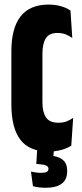

<svg xmlns="http://www.w3.org/2000/svg" viewBox="-20 -670 366 862"><path d="M199.5 10.5Q111.5 10.5 71.2 -43Q31 -96.5 31 -202V-439.5Q31 -544 72.8 -596.8Q114.5 -649.5 198.5 -649.5Q221 -649.5 239.8 -645.5Q258.5 -641.5 272.8 -635.5Q287 -629.5 296.5 -622.5L304.5 -499.5Q291.5 -509 275.2 -515.5Q259 -522 238 -522Q200 -522 185.2 -497.2Q170.5 -472.5 170.5 -428.5V-210.5Q170.5 -167 186.5 -143Q202.5 -119 242 -119Q264.5 -119 280.2 -125.5Q296 -132 308.5 -141L300 -16Q290.5 -9.5 275.5 -3.5Q260.5 2.5 241.2 6.5Q222 10.5 199.5 10.5ZM223.5 -16 217.5 59 163.5 31Q172.5 30 181 29.2Q189.5 28.5 197.5 28.5Q237 29 259.2 45.5Q281.5 62 281.5 96V99.5Q281.5 137 256.5 155Q231.5 173 187 173Q169 173 154.5 171.2Q140 169.5 128 166L119 100.5Q129 102.5 140.8 104.2Q152.5 106 163.5 106Q181.5 106 189.5 101.8Q197.5 97.5 197.5 89.5V87.5Q197.5 77.5 186.2 72.8Q175 68 144 66Q144 66 143.5 66Q143 66 143 66L148 -16Z"/></svg>

Font: Anek Latin Condensed
Style: Bold
Weight: 700
Width: 3
Designer: Yesha Goshar
Foundry: Ek Type
Version: Version 1.003